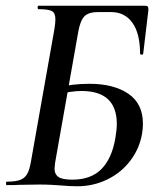

<svg xmlns="http://www.w3.org/2000/svg" viewBox="-20 -645 564 669"><path d="M190 1Q177 0 158 -1Q139 -2 118 -2L50 -1Q33 0 3 0Q1 0 1 -6Q1 -12 3 -12Q34 -12 50 -18Q66 -24 74.5 -38.5Q83 -53 88 -83L170 -546Q173 -566 173 -578Q173 -600 160.5 -606.5Q148 -613 114 -613Q111 -613 111 -619Q111 -625 114 -625H483Q491 -625 494 -623Q497 -621 497 -613Q497 -606 496 -601L479 -458Q478 -454 473 -454.5Q468 -455 468 -459Q468 -528 441.5 -565.5Q415 -603 366 -603H323Q289 -603 274.5 -588.5Q260 -574 253 -536L172 -78Q170 -62 170 -57Q170 -38 183.5 -28.5Q197 -19 232 -19Q297 -19 333.5 -56Q370 -93 382 -164Q387 -194 387 -213Q387 -328 264 -328Q230 -328 179 -316L178 -339Q228 -353 292 -353Q376 -353 427 -318.5Q478 -284 478 -214Q478 -197 475 -179Q466 -127 434 -85Q402 -43 353.5 -19.5Q305 4 249 4Q223 4 190 1Z"/></svg>

Font: Cormorant Infant SemiBold
Style: Italic
Weight: 600
Italic angle: -10°
Designer: Christian Thalmann (Catharsis Fonts)
Foundry: Catharsis Fonts
Version: Version 4.000